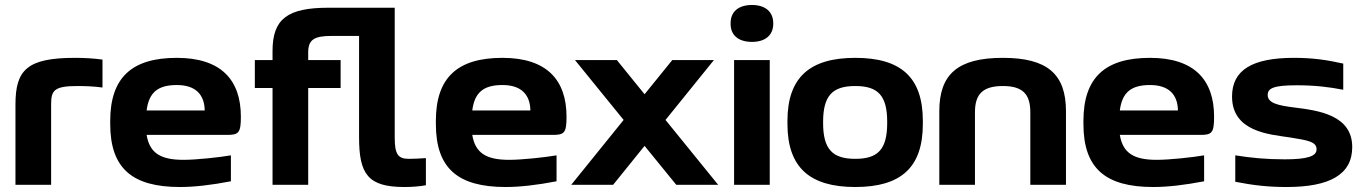

<svg xmlns="http://www.w3.org/2000/svg" viewBox="-20 -741 5480 770"><path d="M292 -396C315 -396 357 -395 391 -390V-502C355 -507 318 -509 281 -509C89 -509 42 -461 42 -322V0H185V-322C185 -379 197 -396 292 -396Z M946 -273C946 -422 865 -509 689 -509C510 -509 422 -431 422 -256V-244C422 -66 510 9 702 9C759 9 829 1 906 -14V-118C860 -110 767 -100 716 -100C624 -100 580 -127 568 -200H891C937 -200 946 -208 946 -273ZM568 -298C577 -370 613 -400 689 -400C763 -400 800 -363 801 -298Z M1312 -597H1420V-190C1420 -42 1456 9 1602 9C1631 9 1659 7 1688 2V-107C1665 -105 1636 -104 1620 -104C1576 -104 1563 -122 1563 -190V-710H1297C1133 -710 1073 -665 1073 -537V-500H1002V-388H1073V0H1216V-388H1346V-500H1216V-530C1216 -582 1239 -597 1312 -597Z M2252 -273C2252 -422 2171 -509 1995 -509C1816 -509 1728 -431 1728 -256V-244C1728 -66 1816 9 2008 9C2065 9 2135 1 2212 -14V-118C2166 -110 2073 -100 2022 -100C1930 -100 1886 -127 1874 -200H2197C2243 -200 2252 -208 2252 -273ZM1874 -298C1883 -370 1919 -400 1995 -400C2069 -400 2106 -363 2107 -298Z M2286 -500 2481 -260 2271 0H2439L2565 -156L2692 0H2860L2649 -260L2843 -500H2676L2565 -363L2454 -500Z M2924 -500V0H3067V-500ZM2910 -645C2910 -601 2940 -573 2996 -573C3050 -573 3081 -601 3081 -645V-648C3081 -693 3050 -721 2996 -721C2940 -721 2910 -693 2910 -648Z M3138 -256V-244C3138 -69 3228 9 3410 9C3593 9 3681 -69 3681 -244V-256C3681 -431 3593 -509 3410 -509C3228 -509 3138 -431 3138 -256ZM3281 -248V-252C3281 -358 3319 -396 3410 -396C3501 -396 3538 -358 3538 -252V-248C3538 -142 3501 -104 3410 -104C3319 -104 3281 -142 3281 -248Z M3747 -295V0H3890V-291C3890 -364 3922 -396 4002 -396C4081 -396 4112 -364 4112 -291V0H4255V-295C4255 -444 4180 -509 4002 -509C3822 -509 3747 -444 3747 -295Z M4849 -273C4849 -422 4768 -509 4592 -509C4413 -509 4325 -431 4325 -256V-244C4325 -66 4413 9 4605 9C4662 9 4732 1 4809 -14V-118C4763 -110 4670 -100 4619 -100C4527 -100 4483 -127 4471 -200H4794C4840 -200 4849 -208 4849 -273ZM4471 -298C4480 -370 4516 -400 4592 -400C4666 -400 4703 -363 4704 -298Z M5152 -190C5228 -178 5260 -172 5260 -142C5260 -114 5222 -102 5132 -102C5058 -102 4996 -108 4934 -118V-12C5006 2 5064 9 5140 9C5311 9 5403 -40 5403 -151C5403 -280 5267 -298 5170 -310C5107 -318 5064 -327 5064 -360C5064 -387 5087 -399 5181 -399C5253 -399 5311 -392 5367 -381V-486C5300 -501 5244 -509 5169 -509C5002 -509 4921 -460 4921 -354C4921 -212 5072 -202 5152 -190Z"/></svg>

Font: LT Wave Bold
Style: Regular
Weight: 700
Designer: Daniel Lyons
Version: Version 2.5 (Glyphs App)